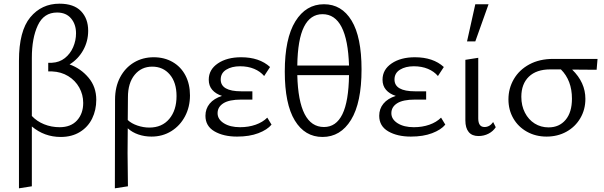

<svg xmlns="http://www.w3.org/2000/svg" viewBox="-20 -734 3279 1043"><path d="M303 -714Q381 -714 420 -673.5Q459 -633 459 -567Q459 -510 432 -461.5Q405 -413 358 -384Q419 -362 461 -312Q503 -262 503 -192Q503 -136 480.5 -90Q458 -44 414 -17Q370 10 310 10Q221 10 153 -47V278L83 289V-404Q83 -566 144.5 -640Q206 -714 303 -714ZM304 -43Q365 -43 398.5 -80Q432 -117 432 -175Q432 -220 410.5 -258.5Q389 -297 350.5 -320.5Q312 -344 263 -346H242V-393H262Q303 -395 332.5 -418.5Q362 -442 377.5 -478Q393 -514 393 -553Q393 -602 366 -634Q339 -666 290 -666Q218 -666 185.5 -596.5Q153 -527 153 -420V-104Q180 -75 219.5 -59Q259 -43 304 -43Z M605 -193Q605 -262 632.5 -314Q660 -366 707.5 -394.5Q755 -423 815 -423Q873 -423 918 -397Q963 -371 987.5 -324Q1012 -277 1012 -216Q1012 -153 985 -102Q958 -51 910.5 -21.5Q863 8 803 8Q765 8 731.5 -3.5Q698 -15 674 -37L673 98Q673 152 675 278L604 289Q605 125 605 -193ZM791 -41Q860 -41 899.5 -88Q939 -135 939 -212Q939 -286 902.5 -329Q866 -372 807 -372Q748 -372 711.5 -327.5Q675 -283 675 -206L674 -82Q694 -63 726.5 -52Q759 -41 791 -41Z M1096 -105Q1096 -143 1119 -171Q1142 -199 1186 -213Q1152 -224 1133 -246Q1114 -268 1114 -301Q1114 -356 1163.5 -389.5Q1213 -423 1290 -423Q1389 -423 1447 -370L1415 -321Q1394 -346 1360.5 -360Q1327 -374 1284 -374Q1239 -374 1209 -355.5Q1179 -337 1179 -302Q1179 -270 1207 -254Q1235 -238 1290 -238H1351V-193H1290Q1225 -193 1193.5 -173Q1162 -153 1162 -119Q1162 -86 1196 -64.5Q1230 -43 1284 -43Q1330 -43 1368.5 -56.5Q1407 -70 1432 -95L1455 -57Q1432 -29 1383.5 -10.5Q1335 8 1268 8Q1194 8 1145 -20.5Q1096 -49 1096 -105Z M1527 -345Q1527 -525 1584.5 -618Q1642 -711 1740 -711Q1836 -711 1890 -622Q1944 -533 1944 -357Q1944 -176 1887 -83Q1830 10 1732 10Q1636 10 1581.5 -79.5Q1527 -169 1527 -345ZM1876 -326H1595Q1602 -44 1740 -44Q1806 -44 1840 -113.5Q1874 -183 1876 -326ZM1876 -378Q1867 -657 1732 -657Q1666 -657 1631.5 -588.5Q1597 -520 1595 -378Z M2040 -105Q2040 -143 2063 -171Q2086 -199 2130 -213Q2096 -224 2077 -246Q2058 -268 2058 -301Q2058 -356 2107.5 -389.5Q2157 -423 2234 -423Q2333 -423 2391 -370L2359 -321Q2338 -346 2304.5 -360Q2271 -374 2228 -374Q2183 -374 2153 -355.5Q2123 -337 2123 -302Q2123 -270 2151 -254Q2179 -238 2234 -238H2295V-193H2234Q2169 -193 2137.5 -173Q2106 -153 2106 -119Q2106 -86 2140 -64.5Q2174 -43 2228 -43Q2274 -43 2312.5 -56.5Q2351 -70 2376 -95L2399 -57Q2376 -29 2327.5 -10.5Q2279 8 2212 8Q2138 8 2089 -20.5Q2040 -49 2040 -105Z M2508 -80V-409L2578 -420V-91Q2578 -44 2612 -44Q2640 -44 2659 -71L2673 -43Q2659 -21 2634 -8Q2609 5 2579 5Q2544 5 2526 -17Q2508 -39 2508 -80ZM2562 -711H2634L2562 -509H2517Z M2742 -194Q2742 -254 2771.5 -304.5Q2801 -355 2856 -384.5Q2911 -414 2985 -414H3226L3221 -355Q3176 -356 3088 -356Q3160 -286 3160 -197Q3160 -139 3132.5 -92Q3105 -45 3057 -18.5Q3009 8 2949 8Q2890 8 2842.5 -18.5Q2795 -45 2768.5 -91Q2742 -137 2742 -194ZM2960 -42Q3018 -42 3052.5 -83Q3087 -124 3087 -198Q3087 -297 3027 -357H2969Q2894 -357 2853 -317.5Q2812 -278 2812 -208Q2812 -160 2831.5 -122Q2851 -84 2884.5 -63Q2918 -42 2960 -42Z"/></svg>

Font: LXGW Bright TC
Style: Regular
Weight: 400
Designer: Christian Thalmann (Catharsis Fonts)
Foundry: LXGW / Christian Thalmann (Catharsis Fonts) / Fontworks Inc.
Version: Version 5.501